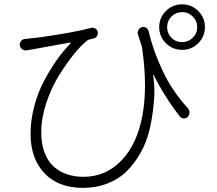

<svg xmlns="http://www.w3.org/2000/svg" viewBox="-20 -826 1015 898"><path d="M625 -665Q622.1 -675.8 627.4 -685.5Q632.8 -695.3 643.6 -699.2Q653.3 -702.1 662.6 -696.8Q671.9 -691.4 674.8 -680.7Q696.3 -587.9 741.7 -492.7Q787.1 -397.5 858.4 -320.3Q866.2 -311.5 866.2 -299.8Q866.2 -288.1 858.4 -279.3Q850.6 -271.5 839.4 -272Q828.1 -272.5 821.3 -281.2Q750 -372.1 699.2 -474.6Q698.2 -475.6 697.3 -475.1Q696.3 -474.6 696.3 -473.6Q702.1 -434.6 702.1 -395.5Q702.1 -369.1 699.2 -343.8Q693.4 -279.3 679.7 -220.7Q666 -162.1 637.7 -111.8Q609.4 -61.5 572.3 -24.9Q535.2 11.7 482.4 32.2Q429.7 52.7 368.2 52.7Q252.9 52.7 188 -15.6Q123 -84 123 -200.2Q123 -263.7 140.1 -328.6Q157.2 -393.6 186 -447.8Q214.8 -502 245.6 -545.4Q276.4 -588.9 309.6 -623Q310.5 -624 310.1 -625.5Q309.6 -627 307.6 -627Q277.3 -621.1 212.9 -609.9Q148.4 -598.6 129.9 -594.7Q123 -593.8 105.5 -590.8Q93.8 -587.9 84 -595.7Q72.3 -603.5 72.3 -618.2Q72.3 -627 79.1 -634.8Q86.9 -643.6 98.6 -644Q110.4 -644.5 121.1 -646.5Q174.8 -651.4 264.6 -666.5Q354.5 -681.6 404.3 -695.3Q415 -698.2 424.3 -693.4Q433.6 -688.5 436.5 -678.7Q439.5 -668 434.6 -658.7Q429.7 -649.4 418.9 -646.5Q402.3 -642.6 395.5 -640.6Q389.6 -638.7 384.8 -633.8Q358.4 -613.3 324.7 -571.3Q291 -529.3 255.9 -473.1Q220.7 -417 196.8 -345.2Q172.9 -273.4 172.9 -207Q172.9 -152.3 189 -110.8Q205.1 -69.3 232.9 -45.4Q260.7 -21.5 295.4 -10.3Q330.1 1 370.1 1Q475.6 1 548.8 -76.2Q622.1 -153.3 646.5 -288.1Q658.2 -352.5 658.2 -426.8Q658.2 -510.7 643.6 -608.4Q633.8 -637.7 625 -665ZM832 -628.9Q860.4 -628.9 881.3 -649.4Q902.3 -669.9 902.3 -699.2Q902.3 -728.5 881.3 -749Q860.4 -769.5 832 -769.5Q802.7 -769.5 782.2 -749Q761.7 -728.5 761.7 -699.2Q761.7 -669.9 781.7 -649.4Q801.8 -628.9 832 -628.9ZM832 -805.7Q876 -805.7 907.2 -774.4Q938.5 -743.2 938.5 -699.2Q938.5 -655.3 907.2 -624Q876 -592.8 832 -592.8Q787.1 -592.8 755.9 -624Q724.6 -655.3 724.6 -699.2Q724.6 -743.2 755.9 -774.4Q787.1 -805.7 832 -805.7Z"/></svg>

Font: Gen Jyuu Gothic P Light
Style: Regular
Weight: 200
Designer: [Source Han Sans]
Ryoko NISHIZUKA  (kana & ideographs); Paul D. Hunt (Latin, Greek & Cyrillic); Wenlong ZHANG  (bopomofo
Version: Version 1.002.20150607